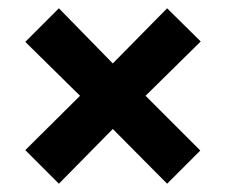

<svg xmlns="http://www.w3.org/2000/svg" viewBox="-20 -555 547 463"><path d="M252 -244 383 -112 463 -192 331 -324 464 -455 383 -535 252 -402 122 -535 41 -454 173 -324 41 -193 122 -112Z"/></svg>

Font: Noto Sans Gurmukhi Condensed ExtraBold
Style: Regular
Weight: 800
Width: 3
Designer: Jelle Bosma - Monotype Design Team
Foundry: Monotype Imaging Inc.
Version: Version 2.004